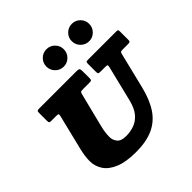

<svg xmlns="http://www.w3.org/2000/svg" viewBox="-261 -1254 1497 1497"><g transform="rotate(-45 487.5 -506.0)"><path d="M752 -845Q791.5 -845 819.5 -873.2Q847.5 -901.5 847.5 -941.5Q847.5 -981 819.5 -1009Q791.5 -1037 751.5 -1037Q712 -1037 683.8 -1009Q655.5 -981 655.5 -941.5Q655.5 -901.5 683.8 -873.2Q712 -845 752 -845ZM472 -845Q511.5 -845 539.5 -873.2Q567.5 -901.5 567.5 -941.5Q567.5 -981 539.5 -1009Q511.5 -1037 471.5 -1037Q432 -1037 403.8 -1009Q375.5 -981 375.5 -941.5Q375.5 -901.5 403.8 -873.2Q432 -845 472 -845ZM418.5 -587Q423 -606.5 428 -610.8Q433 -615 458 -615H525Q541 -615 545.5 -619.2Q550 -623.5 550 -640V-718.5Q550 -740.5 542.8 -745.2Q535.5 -750 515 -750H103Q90 -750 85 -746.2Q80 -742.5 80 -728.5V-639Q80 -623.5 84 -619.2Q88 -615 103 -615H158Q177.5 -615 180.8 -610.8Q184 -606.5 180.5 -592L109 -300Q101.5 -269 97.2 -239.5Q93 -210 93 -182Q93 -124.5 124.2 -77.5Q155.5 -30.5 223 -2.8Q290.5 25 399 25Q513 25 589.8 -10Q666.5 -45 714.2 -117Q762 -189 789 -300L861.5 -596Q864.5 -608.5 869.8 -611.8Q875 -615 891 -615H952Q964 -615 969.5 -618.8Q975 -622.5 975 -635V-725Q975 -740 972.5 -745Q970 -750 955 -750H641Q625.5 -750 622.8 -744.8Q620 -739.5 620 -724V-645Q620 -626.5 623.2 -620.8Q626.5 -615 645 -615H699Q719.5 -615 721.5 -609.8Q723.5 -604.5 719.5 -588L649 -300Q630.5 -223.5 595.8 -184.5Q561 -145.5 518.5 -131.8Q476 -118 434 -118Q378 -118 356.5 -144.8Q335 -171.5 335 -205Q335 -224.5 338 -251.2Q341 -278 349 -310Z"/></g></svg>

Font: Besley Black
Style: Italic
Weight: 900
Italic angle: -13°
Designer: Owen Earl
Foundry: indestructible type*
Version: Version 2.001